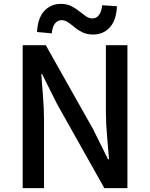

<svg xmlns="http://www.w3.org/2000/svg" viewBox="-20 -970 774 990"><path d="M97 0V-737H216L460 -304L537 -149H542Q538 -205 532 -269Q526 -333 526 -393V-737H637V0H518L274 -434L197 -588H193Q197 -531 202 -469Q207 -407 207 -346V0ZM460 -792Q429 -792 406 -803Q383 -814 365 -829Q347 -844 331 -855Q315 -866 297 -866Q278 -866 264 -849.5Q250 -833 247 -798L171 -805Q174 -875 207.5 -912.5Q241 -950 294 -950Q325 -950 347.5 -938.5Q370 -927 388 -912.5Q406 -898 422.5 -886.5Q439 -875 457 -875Q477 -875 490 -892Q503 -909 507 -943L583 -938Q580 -866 546.5 -829Q513 -792 460 -792Z"/></svg>

Font: Source Han Sans TC Medium
Style: Regular
Weight: 500
Designer: Ryoko NISHIZUKA Ë•øÂ°öÊ∂ºÂ≠ê (kana, bopomofo & ideographs); Paul D. Hunt (Latin, Greek & Cyrillic); Sandoll Communicatio
Foundry: Adobe
Version: Version 2.004;hotconv 1.0.118;makeotfexe 2.5.65603